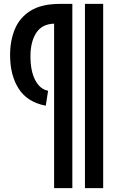

<svg xmlns="http://www.w3.org/2000/svg" viewBox="-20 -760 600 990"><path d="M418 210V-740H512V210ZM228 -292 216 -215Q121 -233 76.5 -302.5Q32 -372 32 -476Q32 -550 56.5 -609.5Q81 -669 137.5 -704.5Q194 -740 291 -740H353V210H259V-638Q196 -636 166.5 -590Q137 -544 137 -470Q137 -394 161.5 -347Q186 -300 228 -292Z"/></svg>

Font: Georama Semi Condensed SemiBold
Style: Regular
Weight: 600
Width: 4
Designer: Jean-Baptiste Levee
Foundry: Production Type
Version: Version 1.000